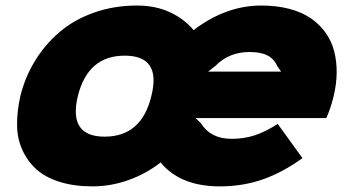

<svg xmlns="http://www.w3.org/2000/svg" viewBox="-20 -660 1255 690"><path d="M523.9 -314.9Q560.5 -460 428.2 -460Q295.9 -460 259.8 -314.9Q224.6 -168.9 356 -168.9Q488.8 -168.9 523.9 -314.9ZM728 -402.8H990.2L976.1 -422.9Q964.8 -448.7 940.9 -460.9Q917 -473.1 877 -473.1Q802.7 -473.1 753.9 -422.9ZM1178.2 -311Q1167.5 -268.6 1152.8 -235.8H683.1L703.1 -215.8Q736.8 -161.1 813 -161.1Q856.9 -161.1 895.8 -173.8Q934.6 -186.5 978 -214.8L1066.9 -91.8Q995.6 -40 923.8 -15.1Q852.1 9.8 770 9.8Q627.9 9.8 557.1 -76.2Q506.3 -36.1 442.6 -13.2Q378.9 9.8 312 9.8Q245.6 9.8 193.8 -6.6Q142.1 -22.9 110.1 -52.2Q78.1 -81.5 59.8 -122.3Q41.5 -163.1 41.3 -211.7Q41 -260.3 53.2 -314.9Q70.3 -383.8 106.4 -442.4Q142.6 -501 194.8 -545.4Q247.1 -589.8 318.6 -615Q390.1 -640.1 472.2 -640.1Q539.1 -640.1 590.8 -616Q642.6 -591.8 675.8 -551.8Q791.5 -640.1 918.9 -640.1Q974.1 -640.1 1019 -628.4Q1064 -616.7 1095.7 -595.2Q1127.4 -573.7 1149.2 -543.7Q1170.9 -513.7 1180.7 -476.8Q1190.4 -439.9 1189.9 -398.2Q1189.5 -356.4 1178.2 -311Z"/></svg>

Font: Sinkin Sans 900 X Black Italic
Style: Regular
Weight: 950
Italic angle: -112°
Designer: Keith Bates
Foundry: K-Type
Version: Sinkin Sans (version 1.0)  by Keith Bates   •   © 2014   www